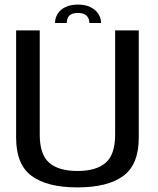

<svg xmlns="http://www.w3.org/2000/svg" viewBox="-20 -806 684 830"><path d="M314.8 4.1Q445.1 4.1 512.5 -45.2Q579.9 -94.5 579.9 -210.7V-674.7H477.7V-223.4Q477.7 -138.4 437.1 -102.6Q396.5 -66.9 314.8 -66.9Q233 -66.9 192.4 -102.7Q151.8 -138.6 151.8 -223.4V-674.7H49.7V-210.7Q49.7 -94.5 117 -45.2Q184.4 4.1 314.8 4.1ZM317.6 -786.2Q285 -786.2 262.8 -775.4Q240.6 -764.6 229.2 -746.3Q217.9 -728 217.9 -706.5H268.5Q268.5 -718.9 273 -728.8Q277.5 -738.6 288.1 -744.3Q298.8 -749.9 317.6 -749.9Q334.4 -749.9 345.1 -744.4Q355.9 -738.8 361.1 -729Q366.4 -719.1 366.4 -706.5H416.9Q416.9 -728 404.9 -746.3Q392.9 -764.6 370.6 -775.4Q348.3 -786.2 317.6 -786.2Z"/></svg>

Font: Anybody Thin
Style: Regular
Weight: 100
Designer: Tyler Finck
Foundry: Etcetera Type Company
Version: Version 1.114;gftools[0.9.25]